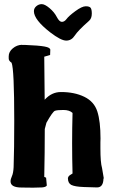

<svg xmlns="http://www.w3.org/2000/svg" viewBox="-20 -882 540 915"><path d="M403.8 -782.2Q351.6 -736.3 336.2 -712.4Q320.8 -688.5 295.7 -688.5Q270.5 -688.5 219.7 -727.5Q141.6 -788.1 141.6 -828.6Q141.6 -842.8 153.1 -852.5Q164.6 -862.3 179 -862.3Q193.4 -862.3 216.1 -843.3Q238.8 -824.2 250.7 -801Q262.7 -777.8 274.9 -777.8Q287.1 -777.8 297.4 -791.7Q307.6 -805.7 339.1 -828.9Q370.6 -852.1 388.7 -852.1Q406.7 -852.1 412.1 -844.5Q417.5 -836.9 417.5 -817.4Q417.5 -793.5 403.8 -782.2ZM325.7 -343.8Q311 -357.9 282 -357.9Q252.9 -357.9 241.9 -354Q231 -350.1 201.2 -296.9L193.4 -267.1Q193.4 -153.3 190.9 -39.1L199.7 -35.2L203.1 2Q198.7 9.8 180.2 11.2Q166.5 12.2 143.1 12.2Q134.8 12.2 126 12.2Q90.3 11.7 83 11.7Q30.3 11.7 30.3 -17.6Q30.3 -28.3 36.9 -42.7Q43.5 -57.1 44.9 -85.4Q47.9 -171.4 47.9 -305.7Q47.9 -553.2 35.2 -583Q21 -592.3 21.5 -604V-613.8Q21.5 -635.3 41 -651.6Q60.5 -668 85 -668.5V-668H96.7H97.2Q164.6 -665.5 192.9 -660.2Q219.7 -655.3 219.7 -644.5V-644L218.8 -620.1Q204.6 -616.2 190.9 -611.8Q191.9 -502.4 192.9 -406.7Q226.1 -443.4 270 -443.4H271.5Q335 -443.4 381.8 -420.7Q428.7 -397.9 443.8 -350.8Q459 -303.7 459 -221.7L458.5 -203.6V-175.8Q458.5 -107.4 466.3 -81.1L474.6 -32.2L473.1 -30.8Q472.2 11.2 442.4 11.2Q429.2 11.2 379.9 9.3Q336.4 7.8 319.3 -1Q303.7 -9.8 303.7 -32.2V-34.7L305.2 -37.1V-38.6L306.2 -40Q309.6 -46.4 325.7 -55.2Q323.7 -127.4 323.7 -199.5Q323.7 -271.5 325.7 -343.8Z"/></svg>

Font: Drukaatie burti
Style: Bold
Weight: 700
Version: Version 0.14